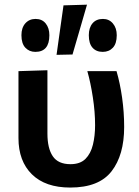

<svg xmlns="http://www.w3.org/2000/svg" viewBox="-20 -810 608 842"><path d="M288 12.5Q179 12.5 120 -45.5Q61 -103.5 61 -204.5V-498L188 -502V-224Q188 -159.5 211.5 -124.8Q235 -90 289 -90Q331.5 -90 354.8 -113.2Q378 -136.5 387.5 -175.5Q397 -214.5 397 -261Q397 -319 387.2 -383Q377.5 -447 363 -498H491Q506.5 -445 515.5 -381.5Q524.5 -318 524.5 -253Q524.5 -130 469.2 -58.8Q414 12.5 288 12.5ZM228 -569.5Q235.5 -624 243.2 -678.2Q251 -732.5 258.5 -786.5L361.5 -789.5Q345.5 -733.5 329.5 -679Q313.5 -624.5 298 -571ZM135 -582.5Q108.5 -582.5 91.2 -600.8Q74 -619 74 -655.5Q74 -688.5 91.2 -707.8Q108.5 -727 136 -727Q164.5 -727 180.5 -707Q196.5 -687 196.5 -655.5Q196.5 -582.5 135 -582.5ZM430.5 -582.5Q402 -582.5 385.8 -600.8Q369.5 -619 369.5 -655.5Q369.5 -688.5 385.8 -707.8Q402 -727 431.5 -727Q458.5 -727 475.2 -707Q492 -687 492 -655.5Q492 -619 475 -600.8Q458 -582.5 430.5 -582.5Z"/></svg>

Font: Commissioner SemiBold
Style: Regular
Weight: 600
Designer: Kostas Bartsokas
Foundry: Kostas Bartsokas
Version: Version 1.000; ttfautohint (v1.8.3)